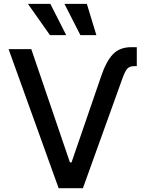

<svg xmlns="http://www.w3.org/2000/svg" viewBox="-20 -984 761 1004"><path d="M241.2 -800.3 126 -963.9H243.2L326.2 -800.3ZM400.4 -800.3 316.9 -963.9H434.1L483.9 -800.3ZM507.8 -582Q534.7 -662.6 570.1 -700Q605.5 -737.3 666.5 -737.3H695.3V-638.2H682.1Q656.2 -638.2 644.3 -623.3Q632.3 -608.4 618.7 -569.8L413.6 0H286.6L24.9 -727.1H143.6L345.7 -134.8H354Z"/></svg>

Font: Interop Med
Style: Regular
Weight: 500
Designer: Rasmus Andersson, Google, Jang Haemin
Foundry: jhaemin
Version: Version 1.007